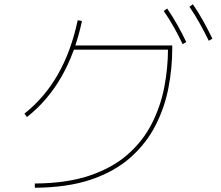

<svg xmlns="http://www.w3.org/2000/svg" viewBox="-20 -866 1040 904"><path d="M144 18V-2Q295 -3 402.5 -39.5Q510 -76 581.5 -139Q653 -202 694.5 -283.5Q736 -365 753.5 -455.5Q771 -546 771 -637L776 -632H323V-652H791V-637Q791 -545 773 -452Q755 -359 712 -275Q669 -191 595 -125Q521 -59 410 -21Q299 17 144 18ZM107 -315 95 -331Q190 -406 252.5 -515.5Q315 -625 346 -771L366 -767Q302 -468 107 -315ZM840 -658Q821 -698 799 -737.5Q777 -777 751 -814L767 -826Q793 -788 815.5 -748Q838 -708 857 -668ZM963 -674Q943 -715 920.5 -755.5Q898 -796 872 -834L888 -846Q915 -807 937.5 -766Q960 -725 980 -684Z"/></svg>

Font: Murecho Thin
Style: Regular
Weight: 100
Designer: Neil Summerour
Foundry: Positype
Version: Version 1.010